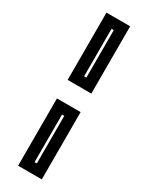

<svg xmlns="http://www.w3.org/2000/svg" viewBox="-244 -791 797 1032"><g transform="rotate(30 154.5 -275.0)"><path d="M81 -332.5V-750H228V-332.5ZM148 -393.5H162V-688.5H148ZM81 200V-217.5H228V200ZM148 139H162V-156H148Z"/></g></svg>

Font: Tourney Expanded Regular
Style: Bold
Weight: 700
Width: 7
Designer: Tyler Finck
Foundry: Etcetera Type Co
Version: Version 1.010; ttfautohint (v1.8.3)